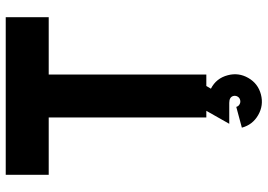

<svg xmlns="http://www.w3.org/2000/svg" viewBox="-152 -588 934 670"><g transform="rotate(-90 315.0 -253.0)"><path d="M590 -700V-550H390V0H240V-550H40V-700ZM320.5 190.5Q282.5 200.5 248.5 181Q214.5 161.5 204.5 124L277 104.5Q279 112 286 116Q293 120 301 118Q309 116 313 109Q317 102 315 94Q311 80 291 80H218L293 -52.5L358.5 -14.5L340.5 16Q377 34.5 387.5 75Q397.5 112.5 378 146.5Q358.5 180.5 320.5 190.5Z"/></g></svg>

Font: Urbanist Black
Style: Regular
Weight: 900
Designer: Corey Hu
Foundry: Corey Hu
Version: Version 1.330; ttfautohint (v1.8.4.7-5d5b)